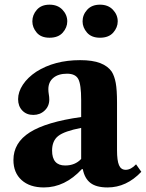

<svg xmlns="http://www.w3.org/2000/svg" viewBox="-20 -792 625 822"><path d="M168 10.5Q107.5 10.5 72.5 -21Q37.5 -52.5 37.5 -107Q37.5 -181 107.8 -225.5Q178 -270 327.5 -291V-363.5Q327.5 -430.5 315.2 -453.5Q303 -476.5 267 -476.5Q230 -476.5 208.5 -458.8Q187 -441 187 -410Q187 -399 189 -387.8Q191 -376.5 191 -366Q191 -337.5 171.2 -318.8Q151.5 -300 122.5 -300Q93.5 -300 75.5 -318.8Q57.5 -337.5 57.5 -367.5Q57.5 -398.5 78 -429.5Q98.5 -460.5 135.5 -485Q213.5 -534.5 323 -534.5Q376.5 -534.5 409.2 -521.8Q442 -509 458.5 -485Q470 -466.5 475.5 -437Q481 -407.5 481 -352.5V-148.5Q481 -104.5 489.5 -84.8Q498 -65 518 -65Q540.5 -65 562.5 -88.5L585 -56.5Q521.5 10.5 440.5 10.5Q392 10.5 367 -9Q342 -28.5 334.5 -68H330.5Q258 10.5 168 10.5ZM259 -83.5Q301.5 -83.5 327.5 -111.5V-244.5Q255.5 -230.5 229.2 -209.8Q203 -189 203 -147.5Q203 -83.5 259 -83.5ZM408 -630.5Q371.5 -630.5 352.5 -652.5Q333.5 -674.5 333.5 -700.5Q333.5 -728.5 353.2 -750.2Q373 -772 408 -772Q443 -772 463.5 -750.2Q484 -728.5 484 -700.5Q484 -674.5 464.8 -652.5Q445.5 -630.5 408 -630.5ZM192 -630.5Q155.5 -630.5 137 -652.5Q118.5 -674.5 118.5 -700.5Q118.5 -728.5 137.8 -750.2Q157 -772 192 -772Q227 -772 247.5 -750.2Q268 -728.5 268 -700.5Q268 -674.5 248.8 -652.5Q229.5 -630.5 192 -630.5Z"/></svg>

Font: Libre Caslon Text
Style: Bold
Weight: 700
Designer: Pablo Impallari, Rodrigo Fuenzalida, Katja Schimmel
Foundry: Pablo Impallari, Rodrigo Fuenzalida
Version: Version 2.000